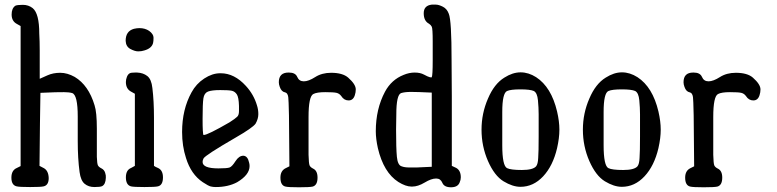

<svg xmlns="http://www.w3.org/2000/svg" viewBox="-20 -793 3295 814"><path d="M50.8 -2.9Q28.3 -7.8 28.3 -40Q28.3 -71.3 51.8 -81.1Q56.6 -84 67.4 -88.9V-682.6Q61.5 -685.5 51.8 -691.4Q29.3 -703.1 29.3 -731.4Q29.3 -757.8 44.9 -768.6Q52.7 -772.5 76.7 -772.5Q100.6 -772.5 118.2 -758.8Q146.5 -736.3 146.5 -650.4Q148.4 -619.1 148.4 -578.1V-459Q157.2 -462.9 181.2 -473.6Q205.1 -484.4 235.4 -484.4Q265.6 -484.4 296.9 -466.8Q355.5 -431.6 380.9 -346.7Q390.6 -317.4 390.6 -247.1V-127.9Q391.6 -99.6 395 -92.3Q398.4 -85 410.2 -79.1Q421.9 -73.2 425.8 -60.5Q429.7 -48.8 428.7 -39.1Q427.7 -11.7 413.1 -3.9Q405.3 0 380.4 0Q355.5 0 338.9 -13.7Q322.3 -27.3 317.4 -63.5Q309.6 -121.1 309.6 -195.3V-298.8Q309.6 -390.6 286.1 -398.4Q272.5 -402.3 251.5 -402.3Q230.5 -402.3 213.9 -401.9Q197.3 -401.4 151.4 -399.4Q149.4 -296.9 147.5 -89.8Q152.3 -86.9 166 -80.1Q185.5 -69.3 186.5 -38.1Q186.5 -7.8 165 -2.9Q153.3 0 107.9 0Q62.5 0 50.8 -2.9Z M535.2 -2.9Q513.7 -8.8 513.7 -41Q513.7 -72.3 536.1 -81.1Q541 -84 551.8 -89.8V-395.5Q545.9 -398.4 536.1 -404.3Q513.7 -416 513.7 -445.3Q513.7 -456.1 518.1 -467.3Q522.5 -478.5 530.3 -482.4Q535.2 -485.4 551.8 -485.4Q555.7 -485.4 561.5 -485.4Q586.9 -484.4 604.5 -470.7Q622.1 -457 626 -419.9Q632.8 -365.2 632.8 -293.9Q632.8 -285.2 632.8 -276.4V-89.8Q637.7 -85.9 651.4 -80.1Q670.9 -70.3 670.9 -41Q670.9 -7.8 649.4 -2.9Q637.7 0 592.3 0Q546.9 0 535.2 -2.9ZM591.8 -579.1Q580.1 -575.2 565.9 -575.2Q551.8 -575.2 532.7 -585.4Q513.7 -595.7 512.7 -620.1Q512.7 -661.1 547.9 -670.9Q560.5 -673.8 571.3 -673.8Q594.7 -673.8 612.3 -662.1Q630.9 -648.4 630.9 -633.3Q630.9 -618.2 628.9 -610.4Q623 -587.9 591.8 -579.1Z M838.9 -106.4Q838.9 -79.1 906.2 -79.1Q943.4 -79.1 953.6 -83Q963.9 -86.9 978.5 -109.9Q993.2 -132.8 1011.7 -132.8Q1030.3 -131.8 1036.1 -103.5Q1038.1 -96.7 1038.1 -88.9Q1038.1 -51.8 985.4 -20.5Q947.3 0 894.5 0Q883.8 0 873.5 -2.4Q863.3 -4.9 839.8 -20.5Q790 -53.7 768.6 -123Q752 -173.8 752 -233.4Q752 -329.1 792 -401.4Q811.5 -437.5 845.7 -460Q879.9 -482.4 913.1 -482.4H916Q973.6 -482.4 1022.5 -428.7Q1055.7 -392.6 1069.3 -346.7Q1075.2 -329.1 1075.2 -309.1Q1075.2 -289.1 1063.5 -268.6Q1050.8 -251 979.5 -210Q849.6 -134.8 842.8 -121.1Q838.9 -113.3 838.9 -106.4ZM962.9 -408.2Q950.2 -411.1 914.1 -411.1Q877.9 -411.1 861.8 -404.8Q845.7 -398.4 842.3 -376Q838.9 -353.5 838.9 -289.1Q838.9 -224.6 842.8 -220.7H843.8Q860.4 -220.7 953.1 -274.4Q977.5 -290 985.4 -297.9Q993.2 -304.7 993.2 -322.3V-343.8Q992.2 -380.9 983.9 -393.1Q975.6 -405.3 962.9 -408.2Z M1162.1 -444.3Q1162.1 -485.4 1203.1 -485.4Q1204.1 -485.4 1205.1 -485.4Q1232.4 -485.4 1240.2 -466.8Q1248 -448.2 1268.1 -448.2Q1288.1 -448.2 1316.4 -466.3Q1344.7 -484.4 1383.8 -484.4Q1432.6 -484.4 1456.1 -463.9Q1488.3 -435.5 1488.3 -414.1Q1488.3 -401.4 1484.4 -389.6Q1477.5 -367.2 1458 -367.2Q1438.5 -367.2 1426.8 -385.7Q1418.9 -396.5 1406.7 -399.4Q1394.5 -402.3 1358.9 -402.3Q1323.2 -402.3 1308.6 -394.5Q1288.1 -384.8 1288.1 -296.9V-136.7Q1289.1 -99.6 1292.5 -91.8Q1295.9 -84 1307.6 -78.1Q1326.2 -69.3 1326.2 -40Q1326.2 -7.8 1305.7 -2Q1293 1 1247.6 1Q1202.1 1 1190.4 -2Q1168.9 -6.8 1168.9 -40Q1168.9 -69.3 1191.4 -80.1L1207 -87.9L1205.1 -303.7Q1204.1 -328.1 1203.6 -356.9Q1203.1 -385.7 1199.2 -391.6Q1196.3 -399.4 1188.5 -401.4Q1172.9 -404.3 1166 -424.8Q1162.1 -435.5 1162.1 -444.3Z M1810.5 -773.4Q1810.5 -773.4 1828.1 -773.4Q1839.8 -773.4 1857.4 -764.6Q1875 -755.9 1882.8 -734.4Q1894.5 -706.1 1894.5 -538.1Q1895.5 -477.5 1895.5 -383.8V-89.8Q1900.4 -87.9 1914.1 -81.1Q1933.6 -70.3 1933.6 -41Q1933.6 -30.3 1928.7 -19.5Q1920.9 1 1892.1 1Q1863.3 1 1855.5 -17.6Q1847.7 -36.1 1830.1 -36.1Q1829.1 -36.1 1828.1 -36.1Q1808.6 -36.1 1780.3 -19Q1752 -2 1727.5 -2Q1726.6 -2 1724.6 -2Q1700.2 -2 1668.9 -21.5Q1606.4 -61.5 1582 -165Q1573.2 -205.1 1573.2 -236.3Q1573.2 -331.1 1612.3 -404.3Q1639.6 -455.1 1691.4 -475.6Q1714.8 -485.4 1738.3 -485.4Q1761.7 -485.4 1777.8 -476.6Q1793.9 -467.8 1801.8 -465.8Q1809.6 -463.9 1810.5 -465.8Q1814.5 -473.6 1814.5 -537.1V-617.2Q1814.5 -671.9 1810.5 -679.7Q1806.6 -687.5 1798.8 -692.4Q1776.4 -704.1 1776.4 -736.8Q1776.4 -769.5 1810.5 -773.4ZM1810.5 -85.9V-400.4Q1749 -403.3 1722.7 -403.3Q1696.3 -403.3 1680.7 -398.4Q1660.2 -391.6 1660.2 -307.6Q1659.2 -281.2 1659.2 -244.1Q1659.2 -164.1 1662.6 -128.4Q1666 -92.8 1682.6 -87.9Q1695.3 -83 1714.8 -83H1747.1Q1767.6 -84 1810.5 -85.9Z M2186.5 -1Q2153.3 -1 2114.7 -24.4Q2076.2 -47.9 2048.8 -110.4Q2021.5 -172.9 2021.5 -243.2Q2021.5 -312.5 2048.8 -375Q2075.2 -437.5 2118.2 -463.9Q2153.3 -486.3 2187 -486.3Q2220.7 -486.3 2252.9 -465.8Q2317.4 -423.8 2341.8 -320.3Q2351.6 -278.3 2351.6 -243.2Q2351.6 -208 2341.8 -165Q2324.2 -89.8 2282.7 -45.4Q2241.2 -1 2186.5 -1ZM2109.4 -177.7Q2109.4 -89.8 2129.9 -80.1Q2145.5 -72.3 2192.4 -72.3Q2239.3 -72.3 2252.9 -87.9Q2260.7 -97.7 2261.7 -123Q2263.7 -148.4 2263.7 -214.8Q2263.7 -214.8 2263.7 -308.6Q2263.7 -335.9 2260.7 -367.7Q2257.8 -399.4 2243.2 -407.2Q2227.5 -414.1 2186.5 -414.1Q2145.5 -414.1 2129.9 -407.2Q2109.4 -398.4 2109.4 -318.4Q2109.4 -314.5 2109.4 -310.5Z M2616.2 -1Q2583 -1 2544.4 -24.4Q2505.9 -47.9 2478.5 -110.4Q2451.2 -172.9 2451.2 -243.2Q2451.2 -312.5 2478.5 -375Q2504.9 -437.5 2547.9 -463.9Q2583 -486.3 2616.7 -486.3Q2650.4 -486.3 2682.6 -465.8Q2747.1 -423.8 2771.5 -320.3Q2781.2 -278.3 2781.2 -243.2Q2781.2 -208 2771.5 -165Q2753.9 -89.8 2712.4 -45.4Q2670.9 -1 2616.2 -1ZM2539.1 -177.7Q2539.1 -89.8 2559.6 -80.1Q2575.2 -72.3 2622.1 -72.3Q2668.9 -72.3 2682.6 -87.9Q2690.4 -97.7 2691.4 -123Q2693.4 -148.4 2693.4 -214.8Q2693.4 -214.8 2693.4 -308.6Q2693.4 -335.9 2690.4 -367.7Q2687.5 -399.4 2672.9 -407.2Q2657.2 -414.1 2616.2 -414.1Q2575.2 -414.1 2559.6 -407.2Q2539.1 -398.4 2539.1 -318.4Q2539.1 -314.5 2539.1 -310.5Z M2877.9 -444.3Q2877.9 -485.4 2918.9 -485.4Q2919.9 -485.4 2920.9 -485.4Q2948.2 -485.4 2956.1 -466.8Q2963.9 -448.2 2983.9 -448.2Q3003.9 -448.2 3032.2 -466.3Q3060.5 -484.4 3099.6 -484.4Q3148.4 -484.4 3171.9 -463.9Q3204.1 -435.5 3204.1 -414.1Q3204.1 -401.4 3200.2 -389.6Q3193.4 -367.2 3173.8 -367.2Q3154.3 -367.2 3142.6 -385.7Q3134.8 -396.5 3122.6 -399.4Q3110.4 -402.3 3074.7 -402.3Q3039.1 -402.3 3024.4 -394.5Q3003.9 -384.8 3003.9 -296.9V-136.7Q3004.9 -99.6 3008.3 -91.8Q3011.7 -84 3023.4 -78.1Q3042 -69.3 3042 -40Q3042 -7.8 3021.5 -2Q3008.8 1 2963.4 1Q2918 1 2906.2 -2Q2884.8 -6.8 2884.8 -40Q2884.8 -69.3 2907.2 -80.1L2922.9 -87.9L2920.9 -303.7Q2919.9 -328.1 2919.4 -356.9Q2918.9 -385.7 2915 -391.6Q2912.1 -399.4 2904.3 -401.4Q2888.7 -404.3 2881.8 -424.8Q2877.9 -435.5 2877.9 -444.3Z"/></svg>

Font: Semi-Sweet
Style: Book
Weight: 400
Designer: Walter E Stewart
Version: 0.5